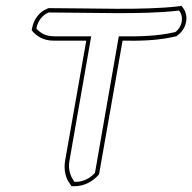

<svg xmlns="http://www.w3.org/2000/svg" viewBox="-20 -621 662 661"><path d="M89 -517C105 -497 128 -481 165 -481H277L204 -67C199 -36 206 -6 221 12L226 20H237C271 20 301 3 321 -21L402 -481C458 -480 524 -481 581 -495L587 -496L592 -500C623 -523 630 -565 612 -591L605 -601L592 -599C470 -585 296 -593 153 -593H147L140 -590C115 -579 96 -554 91 -526ZM105 -523 106 -526C110 -549 127 -569 145 -577L148 -578H150C293 -578 466 -570 591 -584L596 -585L599 -581C613 -561 607 -528 584 -511H583C582 -511 583 -510 582 -510H581H580C526 -497 460 -495 404 -496H389L307 -26C290 -7 267 5 240 5H236L234 2V1C222 -14 214 -40 219 -67L294 -496H167C137 -496 119 -507 105 -523Z"/></svg>

Font: Snowfall
Style: BlkOlObl
Weight: 900
Designer: Jasper
Foundry: Cannot Into Space Fonts
Version: Version 0.9